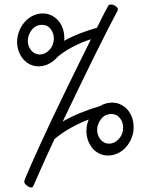

<svg xmlns="http://www.w3.org/2000/svg" viewBox="-20 -796 661 842"><path d="M359 -221Q359 -248 369 -272Q327 -256 287.5 -233.5Q248 -211 219 -186Q188 -120 164 -66Q140 -12 126 20Q124 26 117 26Q110 26 103 21.5Q96 17 90.5 10.5Q85 4 87 -4Q98 -32 117 -75Q136 -118 160 -170.5Q184 -223 212 -282Q240 -341 269 -400.5Q298 -460 326 -517Q354 -574 379 -624Q341 -612 303 -592.5Q265 -573 234 -548Q217 -528 195 -516.5Q173 -505 150 -505Q129 -505 111.5 -513.5Q94 -522 81.5 -537Q69 -552 62 -571.5Q55 -591 55 -612Q55 -634 63 -656.5Q71 -679 86 -697Q101 -715 122 -726Q143 -737 168 -737Q189 -737 206.5 -728Q224 -719 236.5 -704.5Q249 -690 255.5 -670.5Q262 -651 262 -630Q262 -627 262 -623.5Q262 -620 261 -617Q294 -635 329.5 -649Q365 -663 405 -674Q419 -703 431.5 -727Q444 -751 453 -768Q456 -775 463.5 -776Q471 -777 478.5 -774Q486 -771 492 -765Q498 -759 497 -752Q480 -720 452.5 -666.5Q425 -613 392.5 -547Q360 -481 324.5 -407.5Q289 -334 255 -263Q293 -285 334 -301.5Q375 -318 419 -331Q430 -338 443.5 -342Q457 -346 472 -346Q493 -346 510.5 -337Q528 -328 540.5 -313.5Q553 -299 559.5 -279.5Q566 -260 566 -239Q566 -211 556 -188Q546 -165 530.5 -148.5Q515 -132 495 -123Q475 -114 454 -114Q433 -114 415.5 -122.5Q398 -131 385.5 -146Q373 -161 366 -180.5Q359 -200 359 -221ZM102 -617Q102 -593 117 -575Q132 -557 155 -557Q178 -557 197 -577.5Q216 -598 216 -628Q216 -651 202 -669Q188 -687 165 -687Q136 -687 119 -664.5Q102 -642 102 -617ZM406 -226Q406 -202 421 -184Q436 -166 459 -166Q482 -166 501 -186.5Q520 -207 520 -237Q520 -260 506 -278Q492 -296 469 -296Q440 -296 423 -273.5Q406 -251 406 -226Z"/></svg>

Font: Bonbon
Style: Regular
Weight: 400
Designer: Ksenia Erulevich
Foundry: Cyreal (www.cyreal.org)
Version: Version 1.000